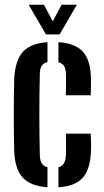

<svg xmlns="http://www.w3.org/2000/svg" viewBox="-20 -787 440 815"><path d="M40.5 -141.5Q39.5 -170 39 -211.2Q38.5 -252.5 38.5 -297.8Q38.5 -343 39 -385Q39.5 -427 40.5 -457Q45.5 -532.5 78 -567.8Q110.5 -603 181.5 -608V-523.5Q164.5 -519.5 157 -507.8Q149.5 -496 149 -473Q148 -428.5 147.5 -385.8Q147 -343 147 -301Q147 -259 147.5 -216.8Q148 -174.5 149 -130.5Q149.5 -106.5 157 -94Q164.5 -81.5 181.5 -77V8Q110 2.5 77.2 -32.2Q44.5 -67 40.5 -141.5ZM228 8V-76.5Q244 -81.5 251.5 -94Q259 -106.5 260 -130.5Q260.5 -146 260.5 -168.8Q260.5 -191.5 259.5 -219.5H365Q366 -205.5 366.5 -182.5Q367 -159.5 366 -141.5Q362.5 -67 330.5 -31.8Q298.5 3.5 228 8ZM259.5 -382.5Q260 -395 260.2 -412.5Q260.5 -430 260.2 -446.5Q260 -463 260 -473Q259 -496 251.5 -507.5Q244 -519 228 -523V-608Q299 -603 331 -568.5Q363 -534 366 -461Q366.5 -443 366.2 -419.8Q366 -396.5 365 -382.5ZM175 -641 101.5 -767H166.5L204 -696.5L241.5 -767H306.5L233 -641Z"/></svg>

Font: Big Shoulders Stencil Display Thin
Style: Bold
Weight: 700
Version: Version 2.001